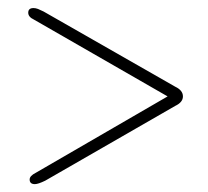

<svg xmlns="http://www.w3.org/2000/svg" viewBox="-20 -581 516 476"><path d="M50 -549.5Q50 -561 63 -561Q68.5 -561 74.2 -558.8Q80 -556.5 88 -552.5L414.5 -366Q433.5 -357 433.5 -342Q433.5 -327.5 414.5 -318.5L92 -133Q74.5 -124.5 66.5 -124.5Q53.5 -124.5 53.5 -136Q53.5 -145 68.5 -152.5L395.5 -342L64 -532.5Q50 -539 50 -549.5Z"/></svg>

Font: Fraunces 72pt S000
Style: Regular
Weight: 400
Version: Version 1.000; ttfautohint (v1.8.3)